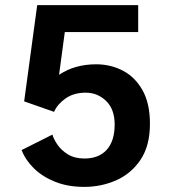

<svg xmlns="http://www.w3.org/2000/svg" viewBox="-20 -720 690 751"><path d="M310 11Q245.5 11 196 -8.8Q146.5 -28.5 113 -61.2Q79.5 -94 64.5 -133L185 -193.5Q190 -175.5 205 -153.8Q220 -132 246 -116Q272 -100 310.5 -100Q366.5 -100 397.5 -134.2Q428.5 -168.5 428.5 -233Q428.5 -292.5 395.2 -325Q362 -357.5 315 -357.5Q268.5 -357.5 236.5 -335Q204.5 -312.5 191.5 -282.5L74.5 -323.5L125.5 -700H520.5V-594.5H233.5L211 -427.5Q272.5 -468.5 356 -468.5Q413 -468.5 460.8 -443.5Q508.5 -418.5 537.5 -367Q566.5 -315.5 566.5 -236Q566.5 -150 529.8 -95.2Q493 -40.5 434.5 -14.8Q376 11 310 11Z"/></svg>

Font: Trispace SemiBold
Style: Regular
Weight: 600
Designer: Tyler Finck
Foundry: Etcetera Type Company
Version: Version 1.210; ttfautohint (v1.8.3)